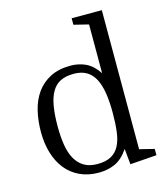

<svg xmlns="http://www.w3.org/2000/svg" viewBox="-116 -870 847 971"><g transform="rotate(-15 307.0 -385.0)"><path d="M51 -263Q51 -204 66 -154Q81 -104 110 -67.5Q139 -31 182.5 -10.5Q226 10 282 10Q329 10 367.5 -7.5Q406 -25 438 -72L446 10L585 0V-33L508 -52V-780H350V-746L427 -727V-472Q397 -516 361 -533Q325 -550 282 -550Q220 -550 176 -527.5Q132 -505 104 -466Q76 -427 63.5 -375Q51 -323 51 -263ZM427 -266Q427 -209 421.5 -165.5Q416 -122 400.5 -93Q385 -64 357.5 -49Q330 -34 286 -34Q244 -34 216 -51Q188 -68 171 -98.5Q154 -129 147 -172.5Q140 -216 140 -270Q140 -330 147.5 -374.5Q155 -419 172 -448.5Q189 -478 217 -492Q245 -506 287 -506Q327 -506 354 -490Q381 -474 397 -443Q413 -412 420 -367.5Q427 -323 427 -266Z"/></g></svg>

Font: GradeGX
Style: Regular
Weight: 100
Width: 1
Designer: Adam Twardoch
Foundry: Adam Twardoch
Version: Version 2.002; DEVELOPMENT